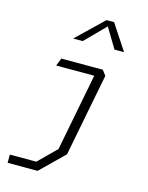

<svg xmlns="http://www.w3.org/2000/svg" viewBox="-143 -886 906 1173"><g transform="rotate(15 310.0 -299.0)"><path d="M23 200H212.5L360 56L462 -467.5L437.5 -500H175L155.5 -451H396.5L301.5 38L190.5 148H23ZM213 -637H273.5L398.5 -763.5L474.5 -637H535L429 -798.5H381Z"/></g></svg>

Font: Monaspace Krypton ExtraLight
Style: Italic
Weight: 200
Italic angle: -11°
Designer: Riley Cran & the Lettermatic Team
Foundry: Lettermatic
Version: Version 1.101 (Monaspace Krypton)